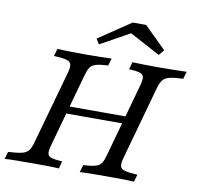

<svg xmlns="http://www.w3.org/2000/svg" viewBox="-90 -848 964 934"><g transform="rotate(10 392.0 -380.5)"><path d="M363.7 0 374.2 -36.3Q415.3 -38.7 435.5 -44.8Q455.6 -50.8 464.1 -64.9Q472.6 -79 479.8 -105.6L579.8 -465.3Q587.9 -494.4 585.9 -508.1Q583.9 -521.8 566.9 -527.4Q550 -533.1 512.9 -534.7L523.4 -571Q542.7 -570.2 575.4 -569.4Q608.1 -568.5 648.4 -568.5Q692.7 -568.5 729.8 -569.4Q766.9 -570.2 791.1 -571L780.6 -534.7Q736.3 -533.1 713.7 -527.4Q691.1 -521.8 680.2 -508.1Q669.4 -494.4 661.3 -465.3L561.3 -105.6Q553.2 -77.4 556.5 -63.3Q559.7 -49.2 579.4 -44Q599.2 -38.7 641.9 -36.3L631.5 0Q609.7 -1.6 573 -2Q536.3 -2.4 492.7 -2.4Q451.6 -2.4 418.1 -2Q384.7 -1.6 363.7 0ZM-7.3 0 3.2 -36.3Q47.6 -38.7 70.2 -44Q92.7 -49.2 103.6 -63.3Q114.5 -77.4 121.8 -105.6L222.6 -465.3Q230.6 -493.5 227.4 -507.7Q224.2 -521.8 204.4 -527.4Q184.7 -533.1 141.9 -534.7L152.4 -571Q174.2 -570.2 210.1 -569.4Q246 -568.5 291.1 -568.5Q331.5 -568.5 364.9 -569.4Q398.4 -570.2 420.2 -571L409.7 -534.7Q368.5 -533.1 348.4 -526.6Q328.2 -520.2 319.8 -506Q311.3 -491.9 304 -465.3L204 -105.6Q196 -77.4 198 -63.3Q200 -49.2 216.9 -44Q233.9 -38.7 270.2 -36.3L260.5 0Q240.3 -1.6 207.3 -2Q174.2 -2.4 134.7 -2.4Q89.5 -2.4 52.4 -2Q15.3 -1.6 -7.3 0ZM229.8 -269.4 240.3 -305.6H550.8L540.3 -269.4ZM347.6 -628.2 331.5 -654 491.1 -761.3H557.3L665.3 -654.8L642.7 -628.2L469.4 -721L517.7 -722.6Z"/></g></svg>

Font: Playfair 9pt
Style: Italic
Weight: 400
Italic angle: -15.6°
Designer: Claus Eggers Sørensen
Foundry: Claus Eggers Sørensen
Version: Version 2.001;gftools[0.9.30]